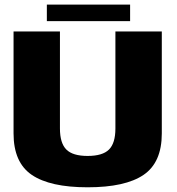

<svg xmlns="http://www.w3.org/2000/svg" viewBox="-20 -812 772 836"><path d="M361.5 3.5Q525.5 3.5 605 -50.5Q684.5 -104.5 684.5 -231V-675H482.5V-252.5Q482.5 -188.5 454.5 -160.8Q426.5 -133 361.5 -133Q296.5 -133 268.8 -161Q241 -189 241 -252.5V-675H39V-231Q39 -104.5 118.5 -50.5Q198 3.5 361.5 3.5ZM184 -720H546.5V-792H184Z"/></svg>

Font: Anybody Thin ExtraBold
Style: Regular
Weight: 800
Version: Version 1.113;gftools[0.9.25]